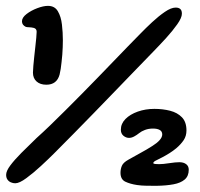

<svg xmlns="http://www.w3.org/2000/svg" viewBox="-61 -608 663 638"><path d="M93 -326.5Q72.5 -326.5 60.5 -337.3Q48.5 -348.1 48.5 -366.6Q48.5 -375 49.8 -389.2Q51 -403.4 52.8 -419.9Q54.6 -436.5 56.4 -452.7Q58.2 -468.9 59.5 -482.1Q60.8 -495.2 60.8 -502.5Q60.8 -512.6 51.5 -515.2Q44.2 -517.1 36 -517.4Q27.8 -517.6 24.6 -518.8Q18.6 -521.8 15.3 -526.2Q12 -530.8 12 -537.2Q12 -549.6 27.2 -561.4Q42.4 -573.1 62.8 -580.8Q83.2 -588.5 98.4 -588.5Q120.8 -588.5 131.2 -570.7Q141.8 -552.9 144.8 -526.5Q147.9 -500.1 147.9 -474.1Q147.9 -463.2 147.4 -450.9Q147 -438.6 146 -426.2Q145 -413.9 143.6 -402Q142.2 -390.1 140.8 -379.4Q139.2 -368.8 137.1 -360.5Q128 -326.5 93 -326.5ZM-10.4 1Q-17.9 1 -24.9 -2.1Q-32 -5.1 -36.3 -11.4Q-40.6 -17.6 -40.6 -27.1Q-40.6 -39.8 -26.8 -58.2Q-12.9 -76.8 10.1 -100Q33.1 -123.2 60.2 -149.1Q81.2 -167.9 105.4 -191.2Q129.5 -214.6 155.9 -240.8Q182.2 -266.9 209.4 -294.5Q236.6 -322.1 263.5 -349.8Q290.4 -377.4 315.7 -403.8Q341 -430.1 363.8 -453.6Q386.5 -477 405.2 -495.9Q423.1 -514.4 444.6 -534.4Q466.1 -554.4 486.9 -568.6Q507.6 -582.8 522.8 -582.8Q527.9 -582.8 531.7 -581.6Q535.5 -580.4 538.1 -578Q540.8 -575.6 542.1 -571.8Q543.4 -568 543.4 -562.4Q543.4 -549.1 528.1 -527.4Q512.8 -505.6 491.1 -481.8Q469.4 -458 450 -438.2Q418.8 -406 386 -372.1Q353.2 -338.1 319.6 -303.4Q286 -268.6 252 -233.6Q218 -198.6 184.4 -164.5Q150.8 -130.4 118.1 -97.6Q99.9 -79.4 74.8 -56.2Q49.8 -33.1 26.6 -16.1Q3.5 1 -10.4 1ZM394.5 6.8Q371.5 3.4 355.4 -4.3Q339.4 -12 339.4 -34Q339.4 -46.1 344 -57.1Q348.6 -68 365.9 -77.5Q382.1 -87.1 404.8 -99.2Q427.4 -111.4 445.5 -123.1Q460.5 -132.4 469.3 -142.2Q478.1 -152.1 478.1 -161.2Q478.1 -171.5 469.8 -176.1Q461.5 -180.8 447.5 -180.8Q432.8 -180.8 420.9 -176.3Q409.1 -171.9 401.8 -165.9Q393.1 -158.9 384.4 -154.3Q375.8 -149.8 367.8 -149.8Q357.9 -149.8 349.2 -156.9Q340.6 -164.1 340.6 -176.9Q340.6 -197.2 356.1 -212.8Q371.5 -228.2 396.9 -237.2Q422.4 -246.2 452 -246.2Q480 -246.2 504.2 -240Q528.5 -233.8 543.6 -218.2Q558.6 -202.6 558.6 -174.6Q558.6 -156.2 549.4 -142.4Q540.1 -128.5 524.9 -115.5Q514.1 -106.6 502.4 -99.2Q490.8 -91.9 479.8 -86.1Q468.8 -80.4 460.1 -76.1Q448.4 -70.8 448.4 -66.4Q448.4 -63.6 454.6 -63.1Q460.8 -62.5 467.6 -62.5Q480.8 -62.5 501.6 -65.8Q522.4 -69 534.9 -69Q549.1 -69 557.7 -62.4Q566.2 -55.9 566.2 -44Q566.2 -23 552.8 -11.5Q539.4 0 515.6 4.4Q491.8 8.9 460.1 9.4Q443.8 9.5 426.4 9.2Q409.1 9 394.5 6.8Z"/></svg>

Font: Gluten Thin
Style: Regular
Weight: 100
Designer: Tyler Finck
Foundry: Etcetera Type Company
Version: Version 1.300